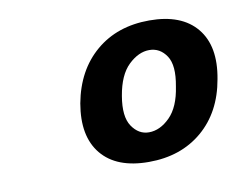

<svg xmlns="http://www.w3.org/2000/svg" viewBox="-47 -771 555 441"><g transform="rotate(-10 230.0 -550.0)"><path d="M268 -390Q193 -390 158 -432.5Q123 -475 136 -550Q150 -625 200 -667.5Q250 -710 325 -710Q400 -710 435 -667.5Q470 -625 456 -550Q443 -475 393 -432.5Q343 -390 268 -390ZM280 -457Q306 -457 329 -480Q352 -503 359 -550Q368 -598 353 -620.5Q338 -643 313 -643Q288 -643 264.5 -620.5Q241 -598 233 -550Q225 -503 240.5 -480Q256 -457 280 -457Z"/></g></svg>

Font: Cuprum SemiBold
Style: Italic
Weight: 600
Italic angle: -10°
Version: Version 3.000